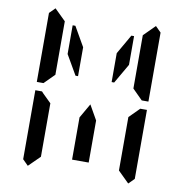

<svg xmlns="http://www.w3.org/2000/svg" viewBox="-93 -1023 1001 1047"><g transform="rotate(10 408.0 -500.0)"><path d="M454 -157V-139H362V-327V-373L408 -453L454 -372V-327ZM315 -593H301L238 -702V-861H253L315 -753ZM130 -64 99 -95V-477H136L145 -467L192 -421V-218V-139V-125ZM624 -421 680 -477H717V-95L686 -64L624 -125V-139V-218ZM686 -936 717 -905V-523H680L624 -579V-607V-782V-861V-874ZM563 -861H578V-702L515 -593H501V-753ZM192 -579 136 -523H99V-905L130 -936L192 -875V-861V-782Z"/></g></svg>

Font: DSEG14 Classic Mini
Style: Regular
Weight: 400
Designer: Keshikan(Twitter:@keshinomi_88pro)
Version: Version 0.46